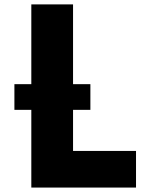

<svg xmlns="http://www.w3.org/2000/svg" viewBox="-20 -845 681 865"><path d="M44.9 -350.1V-465.8H121.1V-825.2H309.1V-465.8H387.2V-350.1H309.1V-165H592.8V0H121.1V-350.1Z"/></svg>

Font: Hussar Preview
Style: Bold
Weight: 700
Foundry: Cannot Into Space Fonts, PlusOne Fonts
Version: Version 2.29RC2 "Millennial"